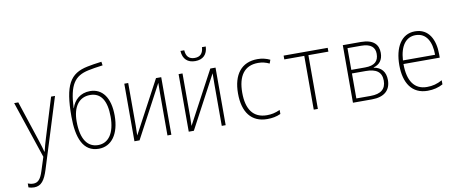

<svg xmlns="http://www.w3.org/2000/svg" viewBox="-81 -1125 4162 1741"><g transform="rotate(-10 2000.0 -254.0)"><path d="M113 254C179 254 212 206 241 114L442 -530H406L295 -169C282 -126 270 -86 262 -49H259C253 -75 243 -108 223 -169L104 -530H66L242 -5L203 117C179 195 152 219 111 219C93 219 76 215 61 209V245C78 251 94 254 113 254Z M751 11C869 11 944 -92 944 -261C944 -425 875 -518 762 -518C672 -518 614 -464 591 -391H589C599 -605 651 -678 780 -706C811 -713 861 -721 915 -728L910 -762C860 -756 805 -747 778 -741C615 -708 556 -610 556 -319C556 -125 606 11 751 11ZM751 -23C657 -23 595 -99 595 -268C595 -401 653 -483 756 -483C855 -483 906 -406 906 -256C906 -107 847 -23 751 -23Z M1080 0H1127L1385 -484C1384 -450 1384 -421 1384 -386V0H1420V-530H1372L1114 -47C1115 -79 1116 -105 1116 -138V-530H1080Z M1750 -620C1822 -620 1863 -661 1866 -734H1831C1828 -679 1802 -649 1750 -649C1697 -649 1671 -679 1668 -734H1633C1637 -658 1681 -620 1750 -620ZM1580 0H1627L1885 -484C1884 -450 1884 -421 1884 -386V0H1920V-530H1872L1614 -47C1615 -79 1616 -105 1616 -138V-530H1580Z M2302 11C2347 11 2387 4 2426 -14V-51C2381 -31 2347 -24 2305 -24C2179 -24 2119 -111 2119 -263C2119 -416 2179 -505 2307 -505C2345 -505 2376 -497 2410 -481L2422 -514C2387 -531 2348 -540 2308 -540C2159 -540 2080 -437 2080 -263C2080 -91 2156 11 2302 11Z M2731 0H2769V-495H2953V-530H2547V-495H2731Z M3092 0H3267C3382 0 3440 -55 3440 -148C3440 -224 3401 -269 3333 -280V-283C3386 -297 3419 -336 3419 -402C3419 -478 3374 -530 3258 -530H3092ZM3129 -296V-496H3254C3346 -496 3381 -458 3381 -400C3381 -332 3344 -296 3256 -296ZM3129 -33V-263H3256C3352 -263 3402 -229 3402 -149C3402 -72 3356 -33 3260 -33Z M3779 11C3834 11 3879 -1 3920 -23V-61C3872 -35 3831 -24 3779 -24C3665 -24 3604 -107 3604 -266H3938V-298C3938 -430 3885 -540 3757 -540C3630 -540 3565 -423 3565 -262C3565 -97 3635 11 3779 11ZM3605 -299C3613 -435 3670 -505 3757 -505C3857 -505 3901 -417 3901 -299Z"/></g></svg>

Font: Noto Sans Mono ExtraCondensed ExtraLight
Style: Regular
Weight: 200
Width: 2
Designer: Monotype Design Team
Foundry: Monotype Imaging Inc.
Version: Version 2.014